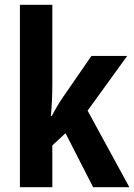

<svg xmlns="http://www.w3.org/2000/svg" viewBox="-20 -780 559 800"><path d="M198 -426V-760H63V0H198V-174L253 -225L368 0H519L345 -319L510 -547H361L241 -373C226 -351 210 -324 195 -296H192C196 -339 198 -382 198 -426Z"/></svg>

Font: Noto Sans Myanmar Condensed
Style: Bold
Weight: 700
Width: 3
Designer: Monotype Design Team
Foundry: Monotype Imaging Inc.
Version: Version 2.107